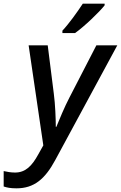

<svg xmlns="http://www.w3.org/2000/svg" viewBox="-107 -786 659 1046"><path d="M233 -619V-606H302C353 -642 435 -721 463 -757V-766H344C314 -720 268 -656 233 -619ZM-17 240C78 240 138 190 194 86L532 -539H418L271 -254C246 -207 213 -127 200 -95H197C197 -136 194 -218 186 -277L153 -539H49L129 6L101 56C67 118 32 154 -25 154C-48 154 -69 150 -87 146V230C-69 236 -50 240 -17 240Z"/></svg>

Font: Noto Sans Medium
Style: Italic
Weight: 500
Italic angle: -12°
Designer: Monotype Design Team
Foundry: Monotype Imaging Inc.
Version: Version 2.013